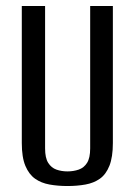

<svg xmlns="http://www.w3.org/2000/svg" viewBox="-20 -611 452 643"><path d="M206 12Q174 12 146 7Q118 2 97.5 -12.5Q77 -27 65 -55.5Q53 -84 53 -132V-591H131V-114Q131 -82 141.5 -65.5Q152 -49 169 -43Q186 -37 206 -37Q226 -37 243.5 -43Q261 -49 271.5 -65.5Q282 -82 282 -114V-591H358V-132Q358 -85 346.5 -56Q335 -27 314.5 -12.5Q294 2 266 7Q238 12 206 12Z"/></svg>

Font: Alumni Sans Thin Medium
Style: Regular
Weight: 500
Version: Version 1.018